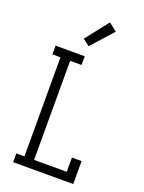

<svg xmlns="http://www.w3.org/2000/svg" viewBox="-177 -1057 855 1138"><g transform="rotate(20 250.0 -487.5)"><path d="M56 0V-55H107V-680H56V-735H240V-680H168V-55H374V-145H435V0ZM241 -799 199 -831 312 -975 363 -935Z"/></g></svg>

Font: Iosevka Curly Slab Light
Style: Regular
Weight: 300
Monospace: yes
Designer: Belleve Invis
Foundry: Belleve Invis
Version: Version 22.1.2; ttfautohint (v1.8.4)